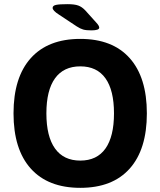

<svg xmlns="http://www.w3.org/2000/svg" viewBox="-20 -895 771 923"><path d="M45 -350Q45 -523 128 -615.5Q211 -708 366 -708Q521 -708 603.5 -615.5Q686 -523 686 -350Q686 -177 603.5 -84.5Q521 8 366 8Q211 8 128 -84.5Q45 -177 45 -350ZM528 -350Q528 -461 487 -518.5Q446 -576 366 -576Q286 -576 244.5 -518.5Q203 -461 203 -350Q203 -239 244.5 -181Q286 -123 366 -123Q446 -123 487 -181Q528 -239 528 -350ZM349 -768 263 -825Q233 -844 233 -857Q233 -868 249.5 -871.5Q266 -875 304 -875Q338 -875 356 -868.5Q374 -862 390 -845L444 -785Q457 -771 457 -762Q457 -749 419 -749Q394 -749 380 -753Q366 -757 349 -768Z"/></svg>

Font: Asap-Bold
Style: Bold
Weight: 700
Designer: Pablo Cosgaya
Foundry: Omnibus-Type
Version: Version 2.000; ttfautohint (v1.8)